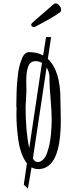

<svg xmlns="http://www.w3.org/2000/svg" viewBox="-20 -981 461 1135"><path d="M164.1 -834.5Q164.1 -829.1 168.9 -825.2Q173.8 -821.3 180.2 -821.3Q185.1 -821.3 188.5 -823.2Q293.9 -878.4 334 -907.7Q341.3 -913.1 341.3 -923.3Q341.3 -936.5 330.8 -948.7Q320.3 -960.9 308.6 -960.9Q305.7 -960.9 300.3 -959Q287.6 -946.8 241.2 -907.7Q192.4 -866.2 169.4 -844.7Q164.1 -839.4 164.1 -834.5ZM166.5 8.3Q184.1 18.6 206.1 18.6Q339.4 18.6 339.4 -269L338.4 -325.7L337.4 -382.3V-389.6Q337.4 -564 262.7 -632.8L282.2 -761.7H252.4L234.9 -653.3Q200.2 -672.9 151.9 -672.9Q138.2 -672.9 127 -662.4Q115.7 -651.9 108.4 -631.8Q99.6 -608.9 94.2 -587.6Q88.9 -566.4 85.9 -539.1Q82 -505.4 80.3 -484.4Q78.6 -463.4 78.1 -436.5Q77.6 -425.3 77.6 -409.7Q76.7 -374.5 76.7 -366.7V-348.6Q78.1 -348.6 78.1 -343.8Q78.1 -333.5 77.6 -325.7Q77.1 -317.9 77.1 -305.7Q77.1 -235.4 87.9 -156.7Q93.8 -112.8 107.2 -75.4Q120.6 -38.1 139.2 -15.6L120.6 110.8L145 133.8ZM131.3 -350.1Q131.3 -361.8 133.8 -396Q136.2 -430.2 136.2 -442.4Q136.2 -456.1 135.7 -469.2Q135.3 -482.4 135.3 -501.5Q135.3 -526.4 137.2 -544.7Q139.2 -563 144.5 -581.1Q155.8 -619.6 189.9 -619.6Q210.9 -619.6 228 -608.9L152.8 -105Q131.3 -203.6 131.3 -350.1ZM272.5 -525.9V-508.3Q272.5 -473.1 279.3 -392.6Q285.6 -317.9 285.6 -275.4Q285.6 -239.3 281.2 -186.5Q275.9 -127.4 258.3 -77.1Q249.5 -51.8 234.6 -37.4Q219.7 -22.9 202.1 -22.9Q187 -22.9 174.3 -43.5L255.4 -582Q272 -556.2 272.5 -525.9Z"/></svg>

Font: Amatica SC
Style: Bold
Weight: 400
Designer: Vernon Adams, Ben Nathan
Foundry: newtypography
Version: Version 2.000